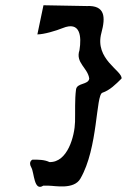

<svg xmlns="http://www.w3.org/2000/svg" viewBox="-20 -743 483 731"><path d="M286.1 -63C354 -180 344.4 -381.6 369.9 -390C397.8 -399.2 420.8 -422.1 442.8 -444C446.6 -474 338.7 -516.9 366.1 -618C382.4 -678.3 380.4 -723.4 310.1 -720L145.5 -723L122.3 -612C147 -612 193.7 -625.9 218.4 -636C286.5 -663.9 290.8 -603.8 282.6 -552C266.4 -503.6 314 -485.2 319.8 -444C316.6 -419 272.9 -428.8 269.4 -402C264.3 -362.2 266.7 -319.4 265.7 -279C264.3 -225.1 237.3 -123.6 168.1 -126C150.3 -134.9 126 -135.6 103.3 -135C103.3 -135 86.4 -127.7 99.4 -105C110.5 -85.7 108.9 -13 144.6 -36H165.6C189.3 -36 261.6 -20 286.1 -63Z"/></svg>

Font: Rocketfuel
Style: Italic
Weight: 400
Designer: Mew Too
Foundry: Cannot Into Space Fonts.
Version: Version 0.27